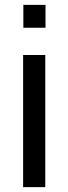

<svg xmlns="http://www.w3.org/2000/svg" viewBox="-20 -769 281 789"><path d="M167 -749H76V-655H167ZM166 0V-543H75V0Z"/></svg>

Font: Spoqa Han Sans Neo Regular
Style: Regular
Weight: 400
Designer: [Spoqa Han Sans Neo] Dong-huui Kim  Younghwa Kang  Yujin Lee  [Noto Sans] Ryoko NISHIZUKA  (kana & ideographs); Paul D. 
Foundry: Spoqa (http://www.spoqa-han-sans.com)
Version: Version 1.000